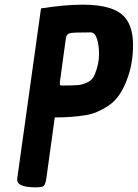

<svg xmlns="http://www.w3.org/2000/svg" viewBox="-20 -788 591 824"><path d="M336 -768Q472 -768 518 -711Q551 -670 551 -594Q551 -513 524 -444Q495 -367 446 -335Q395 -301 349 -294Q290 -284 215 -284L179 -23Q175 3 168 9.5Q161 16 133 16Q48 16 54 -22L156 -752Q259 -768 336 -768ZM237 -427Q237 -421 245 -421H252Q296 -421 316 -423Q336 -425 357 -435.5Q378 -446 387 -469Q405 -514 405 -554.5Q405 -595 396 -622Q387 -649 369 -649Q298 -649 282 -646Q266 -643 263 -626L237 -436Z"/></svg>

Font: Chau Philomene One
Style: Italic
Weight: 400
Designer: Vicente Lamonaca
Foundry: TipoType
Version: Version 1.002